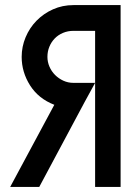

<svg xmlns="http://www.w3.org/2000/svg" viewBox="-20 -735 529 753"><path d="M353 -410V-614H268Q246 -614 227 -606Q208 -598 194.5 -584Q181 -570 173.5 -551.5Q166 -533 166 -512Q166 -492 174 -473.5Q182 -455 196 -441Q210 -427 228.5 -418.5Q247 -410 268 -410ZM20 -2 193 -324Q131 -348 98 -400Q65 -452 65 -512Q65 -552 80.5 -589Q96 -626 123.5 -654Q151 -682 188 -698.5Q225 -715 268 -715H453V-2H353V-410L312 -335L134 -2Z"/></svg>

Font: Fundamental  Brigade
Style: Regular
Weight: 400
Designer: Peter Wiegel, original typeface by Arno Drescher 1935
Foundry: Peter Wiegel
Version: Version 0.000 2012 initial release